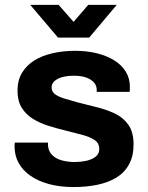

<svg xmlns="http://www.w3.org/2000/svg" viewBox="-20 -743 596 775"><path d="M277.4 12Q222.3 12 178.4 0.2Q134.4 -11.7 103.1 -33.4Q71.8 -55 55.3 -85.1Q38.7 -115.1 38.7 -152.5Q38.7 -157.1 39.1 -161Q39.5 -164.9 39.7 -167.3H173.8Q173.6 -165.1 173.6 -162.9Q173.6 -160.7 173.6 -158.7Q174.6 -133.6 189.6 -118.1Q204.7 -102.6 229.1 -95.8Q253.6 -89 281.3 -89Q304.7 -89 327.3 -93.7Q350 -98.5 365.3 -110Q380.7 -121.5 380.7 -141.3Q380.7 -165.3 361.3 -178.2Q341.8 -191 310.2 -199.2Q278.6 -207.4 242.2 -216.6Q208.3 -224.9 174.4 -235.6Q140.4 -246.3 112.7 -263.4Q85 -280.5 67.8 -307.9Q50.7 -335.3 50.7 -376.7Q50.7 -418.5 68.7 -448.8Q86.7 -479.1 118.3 -498.8Q149.9 -518.5 192.3 -528.2Q234.7 -537.9 283.6 -537.9Q330.2 -537.9 370 -528.2Q409.8 -518.5 440.1 -500Q470.5 -481.5 487.4 -454.3Q504.3 -427 504.3 -392.6Q504.3 -386.5 503.9 -380Q503.5 -373.6 503.3 -372.3H370.4V-379.6Q370.4 -397.7 359.1 -410.3Q347.8 -423 327.4 -430.2Q307 -437.4 278.3 -437.4Q258.2 -437.4 241.5 -434.2Q224.8 -431 213.1 -424.8Q201.4 -418.7 194.8 -410.1Q188.3 -401.6 188.3 -390.1Q188.3 -372.7 202.5 -362.4Q216.7 -352.2 240.9 -344.9Q265.1 -337.7 293.8 -329.6Q330.3 -320.2 369.6 -310.6Q408.9 -301 442.9 -285.1Q476.9 -269.2 498 -239.6Q519.1 -210.1 519.1 -160.1Q519.1 -112.4 500.6 -79Q482.1 -45.7 449.2 -25.8Q416.3 -6 372.3 3Q328.3 12 277.4 12ZM102.1 -723.4H216.6L305.1 -622.7L248.7 -621.9L336.3 -723.4H451.3L340 -591.2H214.2Z"/></svg>

Font: Archivo SemiBold
Style: Regular
Weight: 600
Designer: Hector Gatti
Foundry: Omnibus-Type
Version: Version 2.001